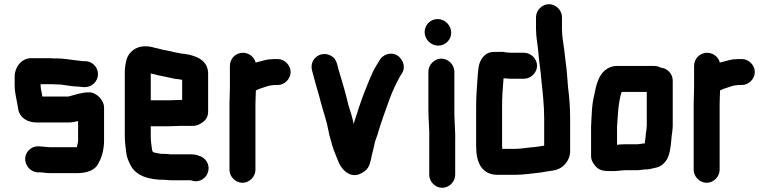

<svg xmlns="http://www.w3.org/2000/svg" viewBox="-20 -790 3675 917"><path d="M386 -498H375C366 -499 358 -500 351 -501C349 -501 346 -501 342 -502C312 -505 284 -511 253 -511H234C227 -512 220 -512 213 -512H128C82 -512 50 -468 50 -425V-383C50 -342 62 -307 67 -269C73 -229 110 -205 155 -205H306C316 -205 326 -206 335 -208L345 -210C348 -211 351 -211 353 -212V-118C353 -110 350 -100 348 -93V-87H221C216 -87 211 -87 206 -88C193 -88 180 -91 169 -91H163C146 -92 132 -86 119 -74C79 -36 108 31 161 33H167C183 33 203 37 221 37H346C396 37 437 23 452 -14C467 -39 477 -80 477 -118V-277C477 -311 441 -349 406 -349C368 -349 339 -337 307 -329H182C181 -335 180 -340 180 -343C177 -355 174 -370 174 -383V-388H230C237 -387 244 -387 251 -387C284 -387 315 -377 347 -377C357 -377 370 -374 380 -374H386C420 -374 448 -402 448 -436C448 -470 420 -498 386 -498Z M786 -311H700V-439L718 -435C729 -432 739 -429 748 -428C770 -424 792 -418 813 -414L831 -412L848 -409H850V-313H848C836 -313 801 -311 786 -311ZM848 -189H901C915 -188 931 -194 948 -206C965 -218 974 -235 974 -257V-441C972 -501 921 -523 866 -532L849 -534C822 -537 797 -546 770 -550C755 -552 736 -559 722 -561C705 -566 692 -569 673 -569C629 -569 596 -542 585 -508C581 -495 576 -466 576 -449V-142C576 -114 580 -84 583 -61C584 -43 594 -20 601 -6C626 49 688 69 768 69C777 69 788 71 798 71H891L898 73C936 84 967 58 974 30C984 -7 959 -39 930 -46C919 -51 904 -53 890 -53H792C784 -54 776 -55 767 -55H753C747 -56 742 -56 739 -57L724 -60C719 -61 715 -62 712 -63H711C710 -65 706 -72 706 -76C703 -97 700 -117 700 -143V-187H786C801 -187 834 -189 848 -189Z M1368 -446C1368 -479 1339 -508 1306 -508H1296C1289 -508 1282 -508 1276 -507C1267 -507 1257 -506 1247 -503C1231 -498 1216 -496 1201 -491C1195 -516 1171 -538 1140 -538C1106 -538 1078 -510 1078 -476V-374C1078 -350 1076 -319 1076 -293V21C1076 54 1105 83 1138 83C1171 83 1200 54 1200 21V-295C1200 -315 1202 -339 1202 -358C1211 -363 1227 -369 1238 -372C1251 -376 1268 -383 1282 -383C1287 -384 1291 -384 1296 -384H1306C1339 -384 1368 -413 1368 -446Z M1470 -455C1483 -402 1500 -350 1514 -295C1526 -249 1541 -211 1549 -164C1553 -139 1561 -121 1566 -98C1573 -72 1587 -43 1595 -21C1609 18 1652 66 1705 38C1736 22 1744 5 1752 -29C1755 -50 1764 -77 1768 -100C1772 -122 1782 -139 1787 -161C1803 -214 1823 -268 1841 -318C1856 -359 1873 -393 1892 -428L1900 -440C1920 -472 1902 -510 1878 -525C1845 -545 1808 -528 1793 -503L1786 -491C1773 -470 1764 -456 1755 -433C1740 -401 1728 -367 1714 -333L1704 -305C1701 -296 1697 -284 1692 -270C1686 -248 1675 -220 1669 -198C1663 -230 1654 -257 1644 -288C1633 -336 1616 -396 1602 -441C1590 -475 1592 -506 1562 -523C1514 -551 1457 -510 1470 -455Z M2026 -448V-265C2026 -217 2032 -168 2030 -122V45C2030 78 2059 107 2092 107C2125 107 2154 78 2154 45V-121C2155 -137 2154 -154 2153 -171L2151 -219C2150 -235 2150 -250 2150 -265V-448C2150 -481 2121 -510 2088 -510C2055 -510 2026 -481 2026 -448ZM2008 -637C2008 -602 2038 -572 2073 -572C2107 -572 2135 -600 2135 -634C2135 -669 2105 -699 2070 -699C2036 -699 2008 -671 2008 -637Z M2483 -538H2419C2413 -538 2400 -540 2395 -540C2380 -544 2369 -542 2354 -542H2339C2320 -542 2305 -536 2293 -524C2269 -500 2265 -475 2262 -434C2259 -383 2254 -338 2254 -282V-93C2254 -15 2279 45 2358 45H2438C2482 45 2520 38 2562 34C2586 29 2613 27 2637 21C2671 11 2703 -24 2703 -67V-226C2703 -277 2699 -327 2693 -373C2689 -413 2688 -454 2682 -490L2678 -524C2677 -534 2676 -543 2675 -551C2671 -585 2664 -614 2664 -650V-708C2664 -741 2635 -770 2602 -770C2569 -770 2540 -741 2540 -708V-652C2540 -613 2548 -578 2551 -542C2554 -496 2563 -451 2566 -403C2572 -347 2579 -287 2579 -226V-94H2576C2559 -91 2545 -89 2526 -87C2496 -85 2471 -79 2438 -79H2379V-81C2378 -85 2378 -89 2378 -93V-282C2378 -330 2381 -372 2385 -416H2392C2401 -415 2410 -414 2419 -414H2483C2516 -414 2545 -443 2545 -476C2545 -509 2516 -538 2483 -538Z M3022 -101H2962C2952 -101 2942 -100 2931 -99C2930 -98 2928 -98 2927 -98V-183C2931 -243 2933 -303 2949 -351H3069V-190C3068 -183 3068 -178 3068 -175C3067 -169 3066 -162 3065 -154L3063 -133L3060 -112C3060 -110 3060 -108 3059 -105C3047 -105 3034 -101 3022 -101ZM2966 23H3022C3029 23 3036 22 3045 21L3061 19H3072C3085 18 3104 12 3116 10C3136 5 3152 -8 3165 -28C3179 -54 3183 -85 3186 -119L3188 -141C3190 -158 3192 -165 3193 -186V-405C3193 -438 3167 -464 3136 -467C3126 -472 3116 -475 3105 -475H2924C2905 -475 2886 -468 2869 -454C2839 -429 2826 -382 2818 -335C2806 -291 2806 -237 2803 -185V-43C2803 -29 2809 -15 2821 0C2839 22 2857 27 2892 27H2915C2929 27 2950 23 2966 23Z M3585 -446C3585 -479 3556 -508 3523 -508H3513C3506 -508 3499 -508 3493 -507C3484 -507 3474 -506 3464 -503C3448 -498 3433 -496 3418 -491C3412 -516 3388 -538 3357 -538C3323 -538 3295 -510 3295 -476V-374C3295 -350 3293 -319 3293 -293V21C3293 54 3322 83 3355 83C3388 83 3417 54 3417 21V-295C3417 -315 3419 -339 3419 -358C3428 -363 3444 -369 3455 -372C3468 -376 3485 -383 3499 -383C3504 -384 3508 -384 3513 -384H3523C3556 -384 3585 -413 3585 -446Z"/></svg>

Font: Electronic
Style: Thk
Weight: 900
Version: Version 1.011